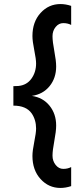

<svg xmlns="http://www.w3.org/2000/svg" viewBox="-20 -733 388 947"><path d="M278 194Q220 194 180 150Q140 106 140 36Q140 11 149 -33.5Q158 -78 158 -99Q158 -142 136 -174Q109 -212 46 -212V-308Q60 -308 71 -309Q112 -313 135 -345Q158 -377 158 -420Q158 -441 149 -485.5Q140 -530 140 -555Q140 -625 180 -669Q220 -713 278 -713Q304 -713 331 -704V-610Q314 -619 292 -619Q270 -619 254.5 -600Q239 -581 239 -554.5Q239 -528 248 -480.5Q257 -433 257 -405Q257 -348 224.5 -308Q192 -268 137 -260Q192 -252 224.5 -211.5Q257 -171 257 -114Q257 -86 248 -38.5Q239 9 239 35Q239 61 254.5 80.5Q270 100 292 100Q314 100 331 91V185Q304 194 278 194Z"/></svg>

Font: Hind Guntur Medium
Style: Regular
Weight: 500
Designer: Manushi Parikh, Hitesh Malaviya
Foundry: Indian Type Foundry
Version: Version 1.000;PS 1.0;hotconv 1.0.86;makeotf.lib2.5.63406; tt